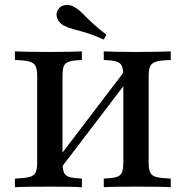

<svg xmlns="http://www.w3.org/2000/svg" viewBox="-20 -787 781 807"><path d="M215.3 -53.2 214.5 -108.9 516.9 -505.6 517.7 -450ZM416.1 0V-36.3Q452.4 -37.9 469.8 -43.1Q487.1 -48.4 492.7 -62.9Q498.4 -77.4 498.4 -105.6V-465.3Q498.4 -494.4 492.7 -508.5Q487.1 -522.6 469.8 -528.2Q452.4 -533.9 416.1 -534.7V-571Q437.1 -570.2 473 -569.4Q508.9 -568.5 552.4 -568.5Q601.6 -568.5 639.1 -569.4Q676.6 -570.2 697.6 -571V-534.7Q657.3 -533.9 637.5 -528.2Q617.7 -522.6 611.3 -508.5Q604.8 -494.4 604.8 -465.3V-105.6Q604.8 -77.4 610.9 -62.9Q616.9 -48.4 637.1 -43.1Q657.3 -37.9 697.6 -36.3V0Q676.6 -1.6 639.1 -2Q601.6 -2.4 552.4 -2.4Q508.1 -2.4 472.6 -2Q437.1 -1.6 416.1 0ZM42.7 0V-36.3Q83.9 -37.9 103.6 -43.1Q123.4 -48.4 129.8 -62.5Q136.3 -76.6 136.3 -105.6V-465.3Q136.3 -494.4 129.8 -508.5Q123.4 -522.6 103.6 -528.2Q83.9 -533.9 42.7 -534.7V-571Q65.3 -570.2 103.2 -569.4Q141.1 -568.5 191.1 -568.5Q233.9 -568.5 269 -569.4Q304 -570.2 324.2 -571V-534.7Q288.7 -533.9 271 -528.2Q253.2 -522.6 248 -508.5Q242.7 -494.4 242.7 -465.3V-105.6Q242.7 -77.4 248.4 -62.9Q254 -48.4 271.4 -43.1Q288.7 -37.9 324.2 -36.3V0Q304 -1.6 269 -2Q233.9 -2.4 190.3 -2.4Q140.3 -2.4 102.4 -2Q64.5 -1.6 42.7 0ZM416.1 -621Q370.2 -641.1 338.7 -650.4Q307.3 -659.7 285.9 -665.3Q264.5 -671 247.6 -679.8Q227.4 -691.1 220.6 -709.7Q213.7 -728.2 222.6 -744.4Q232.3 -762.1 252.8 -765.7Q273.4 -769.4 292.7 -757.3Q306.5 -750 318.1 -739.1Q329.8 -728.2 343.5 -714.1Q357.3 -700 377.4 -681.9Q397.6 -663.7 427.4 -641.1Z"/></svg>

Font: Playfair 9pt SemiBold
Style: Regular
Weight: 600
Designer: Claus Eggers Sørensen
Foundry: Claus Eggers Sørensen
Version: Version 2.001;gftools[0.9.30]